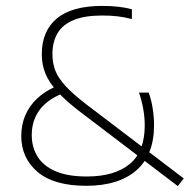

<svg xmlns="http://www.w3.org/2000/svg" viewBox="-20 -622 642 650"><path d="M582 8 252.5 -242.5Q203.5 -280 175 -311Q146.5 -342 134 -372.5Q121.5 -403 121.5 -438.5Q121.5 -517 172.5 -559.5Q223.5 -602 326.5 -602Q355 -602 380.2 -599.2Q405.5 -596.5 426.5 -590.5V-557.5Q402 -564 377.5 -566.8Q353 -569.5 326 -569.5Q267.5 -569.5 230.2 -554.5Q193 -539.5 175.2 -510.2Q157.5 -481 157.5 -438Q157.5 -408.5 167.2 -383.2Q177 -358 202 -330.8Q227 -303.5 272.5 -268.5L602 -18ZM272 7Q162.5 7 107.2 -40Q52 -87 52 -161.5Q52 -199.5 65.5 -231.2Q79 -263 105 -287.8Q131 -312.5 168.5 -329L187.5 -304Q136.5 -282 112 -247Q87.5 -212 87.5 -165Q87.5 -123.5 107.2 -91.8Q127 -60 168.2 -42.2Q209.5 -24.5 274 -24.5Q367.5 -24.5 418.8 -66.5Q470 -108.5 470 -197.5Q470 -224 465 -252.8Q460 -281.5 450.5 -308.5H483.5Q493 -281.5 497.2 -253.2Q501.5 -225 501.5 -197.5Q501.5 -97.5 441.5 -45.2Q381.5 7 272 7Z"/></svg>

Font: Encode Sans SC Thin
Style: Regular
Weight: 250
Designer: Multiple Designers
Foundry: Impallari Type
Version: Version 3.002